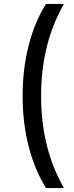

<svg xmlns="http://www.w3.org/2000/svg" viewBox="-20 -762 377 976"><path d="M214 194Q157 103 126 -16.5Q95 -136 95 -274Q95 -412 126 -532.5Q157 -653 214 -742H305Q245 -636 217 -520.5Q189 -405 189 -274Q189 -143 217 -27.5Q245 88 305 194Z"/></svg>

Font: Montserrat Thin Medium
Style: Regular
Weight: 500
Version: Version 9.000